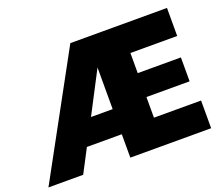

<svg xmlns="http://www.w3.org/2000/svg" viewBox="-129 -875 1226 1049"><g transform="rotate(-20 483.5 -350.0)"><path d="M368 -700H930V-537H658V-420H909V-281H658V-161H932V0H462V-136H259L188 0H-14ZM462 -282V-524L336 -282Z"/></g></svg>

Font: Chess Sans ExtraBold
Style: Regular
Weight: 800
Designer: Wolf Bōese
Foundry: Wolf Bōese
Version: Version 7.223